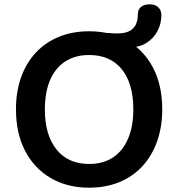

<svg xmlns="http://www.w3.org/2000/svg" viewBox="-20 -860 825 890"><path d="M393 10Q291 10 214.5 -35Q138 -80 96 -161.5Q54 -243 54 -353Q54 -436 78 -502.5Q102 -569 146.5 -616.5Q191 -664 253.5 -689.5Q316 -715 393 -715Q496 -715 572 -670.5Q648 -626 690 -545Q732 -464 732 -354Q732 -271 708 -204Q684 -137 639.5 -89Q595 -41 532.5 -15.5Q470 10 393 10ZM393 -100Q458 -100 503.5 -130Q549 -160 573.5 -217Q598 -274 598 -353Q598 -473 544.5 -539Q491 -605 393 -605Q329 -605 283 -575.5Q237 -546 212.5 -489.5Q188 -433 188 -353Q188 -234 242 -167Q296 -100 393 -100ZM494 -641 450 -709Q473 -708 490 -706.5Q507 -705 523 -705Q558 -705 579 -715.5Q600 -726 609.5 -746Q619 -766 619 -794Q619 -815 633 -827.5Q647 -840 674 -840Q700 -840 714 -826Q728 -812 728 -790Q728 -750 710 -716Q692 -682 659.5 -661.5Q627 -641 585 -641Z"/></svg>

Font: Nunito ExtraLight
Style: Bold
Weight: 700
Version: Version 3.602